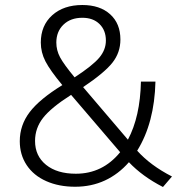

<svg xmlns="http://www.w3.org/2000/svg" viewBox="-20 -739 707 767"><path d="M667 -34 631 8Q549 -34 495 -91Q453 -43 399 -18Q345 7 280 7Q215 7 164.5 -15.5Q114 -38 86.5 -79.5Q59 -121 59 -175Q59 -239 98.5 -291Q138 -343 229 -399Q180 -458 161.5 -494Q143 -530 143 -569Q143 -637 188.5 -678Q234 -719 309 -719Q379 -719 420 -682Q461 -645 461 -581Q461 -529 429 -488.5Q397 -448 312 -391L491 -181Q540 -273 543 -413H601Q597 -248 528 -137Q581 -78 667 -34ZM278 -430Q350 -477 376.5 -508.5Q403 -540 403 -577Q403 -618 377.5 -643Q352 -668 309 -668Q262 -668 233.5 -640.5Q205 -613 205 -569Q205 -538 220 -510Q235 -482 278 -430ZM460 -131 264 -360Q184 -309 152 -268Q120 -227 120 -176Q120 -116 164 -80.5Q208 -45 283 -45Q390 -45 460 -131Z"/></svg>

Font: Muli Light
Style: Regular
Weight: 300
Designer: Vernon Adams
Foundry: Vernon Adams
Version: Version 2.100